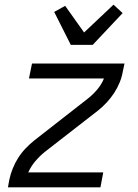

<svg xmlns="http://www.w3.org/2000/svg" viewBox="-20 -802 590 822"><path d="M14 0 20 -33Q25 -57 34.5 -80.5Q44 -104 57.5 -125.5Q71 -147 89 -166Q107 -185 127 -201L355 -379Q378 -397 396.5 -419Q415 -441 425 -466H104L117 -530H513L506 -497Q502 -473 492.5 -449.5Q483 -426 469 -404.5Q455 -383 437.5 -364Q420 -345 400 -329L171 -151Q149 -133 130.5 -111Q112 -89 101 -64H422L410 0ZM283 -610 212 -751 259 -777 340 -663 466 -782 505 -746 377 -610Z"/></svg>

Font: Lode
Style: Italic
Weight: 400
Italic angle: -11°
Monospace: yes
Designer: Belleve Invis
Foundry: Belleve Invis
Version: Version 29.2.0; ttfautohint (v1.8.3)